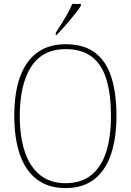

<svg xmlns="http://www.w3.org/2000/svg" viewBox="-20 -951 669 981"><path d="M314 10Q227 10 168.5 -34.5Q110 -79 81.5 -161.5Q53 -244 53 -359Q53 -477 82.5 -558.5Q112 -640 170.5 -682.5Q229 -725 315 -725Q407 -725 464 -683Q521 -641 548 -559.5Q575 -478 575 -358Q575 -245 547 -162.5Q519 -80 461.5 -35Q404 10 314 10ZM314 -15Q395 -15 446.5 -56.5Q498 -98 522.5 -175Q547 -252 547 -358Q547 -466 524.5 -542.5Q502 -619 451 -659.5Q400 -700 315 -700Q197 -700 139 -609.5Q81 -519 81 -358Q81 -252 107 -175Q133 -98 185 -56.5Q237 -15 314 -15ZM265 -784Q280 -807 296 -832.5Q312 -858 326 -883.5Q340 -909 349 -931H393V-921Q385 -908 370 -888.5Q355 -869 337 -847.5Q319 -826 301 -806Q283 -786 268 -771H265Z"/></svg>

Font: Noto Serif Khmer SemiCondensed Thin
Style: Regular
Weight: 250
Width: 4
Designer: Danh Hong and the Monotype Design Team
Foundry: Monotype Imaging Inc.
Version: Version 2.004